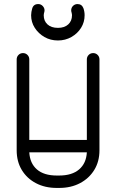

<svg xmlns="http://www.w3.org/2000/svg" viewBox="-20 -920 570 944"><path d="M407 -628Q407 -641 416 -650Q425 -659 438 -659Q451 -659 460 -650Q469 -641 469 -628V-181Q469 -126 443.5 -84.5Q418 -43 373.5 -19.5Q329 4 271 4H259Q201 4 156.5 -19.5Q112 -43 87 -84.5Q62 -126 62 -181V-628Q62 -641 71 -650Q80 -659 93 -659Q106 -659 115 -650Q124 -641 124 -628V-232H407ZM259 -57H271Q334 -57 369 -87Q404 -117 407 -171H124Q127 -117 161.5 -87Q196 -57 259 -57ZM332 -858Q330 -864 330 -869Q330 -882 339 -891Q348 -900 361 -900Q382 -900 390 -880Q396 -863 396 -845Q396 -811 378.5 -783Q361 -755 331 -738Q301 -721 265 -721Q228 -721 198.5 -738Q169 -755 151 -783Q133 -811 133 -845Q133 -853 134.5 -861.5Q136 -870 138 -877Q144 -900 168 -900Q181 -900 190 -890.5Q199 -881 199 -869Q199 -865 198 -861Q196 -856 195.5 -850Q195 -844 195 -845Q195 -817 213.5 -800Q232 -783 265 -783Q297 -783 315.5 -800Q334 -817 334 -845Q334 -850 332 -858Z"/></svg>

Font: Libertine Sup Medium
Style: Regular
Weight: 500
Designer: Bastien Sozeau
Foundry: NBR — Bastien Sozeau
Version: Version 2.003; ttfautohint (v1.8.4.7-5d5b);gftools[0.9.33]